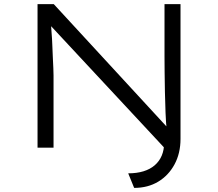

<svg xmlns="http://www.w3.org/2000/svg" viewBox="-20 -720 1063 936"><path d="M634 196 605 125Q647 125 679.5 115Q712 105 734.5 85.5Q757 66 768.5 38.5Q780 11 780 -22V-50L789 9L222 -600L228 -610Q229 -588 231.5 -559.5Q234 -531 235 -500.5Q236 -470 237.5 -441Q239 -412 240 -388.5Q241 -365 241 -352V0H163V-700H242L804 -90L793 -82Q789 -121 787 -170.5Q785 -220 784 -271.5Q783 -323 782.5 -368.5Q782 -414 782 -443V-700H860V-43Q860 27 831 81Q802 135 751.5 165.5Q701 196 634 196Z"/></svg>

Font: Lexend Peta Light
Style: Regular
Weight: 300
Version: Version 1.007